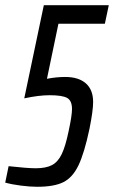

<svg xmlns="http://www.w3.org/2000/svg" viewBox="-34 -708 437 736"><path d="M-14 -8 -1 -71Q71 -63 103 -63Q142 -63 165 -75Q188 -87 202.5 -117Q217 -147 229 -205Q242 -265 242 -290Q242 -322 223.5 -332.5Q205 -343 156 -343Q115 -343 59 -331L134 -688H383L368 -617H190L146 -406Q183 -413 216 -413Q267 -413 295 -388.5Q323 -364 323 -317Q323 -284 309 -214Q289 -120 266.5 -73.5Q244 -27 208.5 -9.5Q173 8 109 8Q81 8 46 3.5Q11 -1 -14 -8Z"/></svg>

Font: Saira Ultra Condensed Medium
Style: Italic
Weight: 500
Width: 1
Italic angle: -12°
Designer: Hector Gatti with collaboration of the Omnibus-Type team
Foundry: Omnibus-Type
Version: Version 1.001; ttfautohint (v1.8)